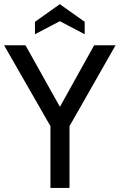

<svg xmlns="http://www.w3.org/2000/svg" viewBox="-26 -922 588 942"><path d="M221.5 0V-303L-6 -700H99L288.5 -361H247.5L436 -700H541L315 -303V0ZM145.5 -754V-815L267.5 -901.5L389.5 -815V-754L267.5 -818Z"/></svg>

Font: Cabin
Style: Regular
Weight: 400
Width: 4
Designer: Pablo Impallari
Foundry: Pablo Impallari. http://www.impallari.com Igino Marini. http://www.ikern.com
Version: Version 3.001